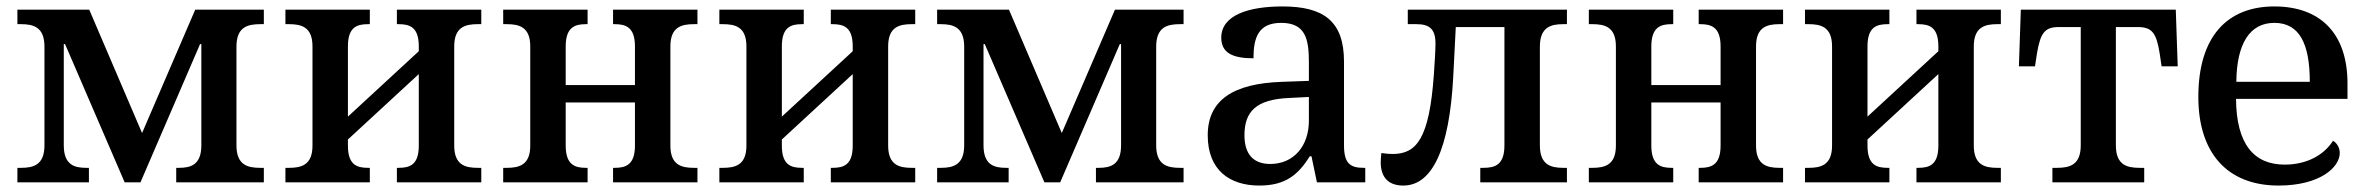

<svg xmlns="http://www.w3.org/2000/svg" viewBox="-20 -566 7344 596"><path d="M34 0H256V-45H248C211 -45 178 -54 178 -115V-429H182L367 0H416L601 -429H605V-115C605 -54 572 -45 535 -45H527V0H799V-45H788C748 -45 714 -54 714 -115V-421C714 -482 748 -491 788 -491H799V-536H586L421 -153L257 -536H34V-491H45C84 -491 118 -482 118 -421V-115C118 -54 84 -45 45 -45H34Z M866 0H1128V-45H1123C1088 -45 1060 -54 1060 -114V-133L1280 -336V-114C1280 -54 1252 -45 1217 -45H1212V0H1474V-45H1463C1424 -45 1390 -54 1390 -114V-422C1390 -482 1424 -491 1463 -491H1474V-536H1212V-491H1217C1252 -491 1280 -482 1280 -422V-407L1060 -204V-422C1060 -482 1088 -491 1123 -491H1128V-536H866V-491H877C916 -491 950 -482 950 -422V-114C950 -54 916 -45 877 -45H866Z M1542 0H1804V-45H1799C1765 -45 1736 -54 1736 -114V-248H1951V-114C1951 -54 1922 -45 1888 -45H1883V0H2145V-45H2134C2095 -45 2061 -54 2061 -114V-422C2061 -482 2095 -491 2134 -491H2145V-536H1883V-491H1888C1922 -491 1951 -482 1951 -422V-302H1736V-422C1736 -482 1765 -491 1799 -491H1804V-536H1542V-491H1553C1592 -491 1626 -482 1626 -422V-114C1626 -54 1592 -45 1553 -45H1542Z M2213 0H2475V-45H2470C2435 -45 2407 -54 2407 -114V-133L2627 -336V-114C2627 -54 2599 -45 2564 -45H2559V0H2821V-45H2810C2771 -45 2737 -54 2737 -114V-422C2737 -482 2771 -491 2810 -491H2821V-536H2559V-491H2564C2599 -491 2627 -482 2627 -422V-407L2407 -204V-422C2407 -482 2435 -491 2470 -491H2475V-536H2213V-491H2224C2263 -491 2297 -482 2297 -422V-114C2297 -54 2263 -45 2224 -45H2213Z M2889 0H3111V-45H3103C3066 -45 3033 -54 3033 -115V-429H3037L3222 0H3271L3456 -429H3460V-115C3460 -54 3427 -45 3390 -45H3382V0H3654V-45H3643C3603 -45 3569 -54 3569 -115V-421C3569 -482 3603 -491 3643 -491H3654V-536H3441L3276 -153L3112 -536H2889V-491H2900C2939 -491 2973 -482 2973 -421V-115C2973 -54 2939 -45 2900 -45H2889Z M3889 10C3971 10 4010 -24 4046 -81H4051L4068 0H4218V-45H4213C4171 -45 4152 -59 4152 -115V-375C4152 -501 4088 -546 3961 -546C3856 -546 3771 -519 3771 -449C3771 -402 3806 -385 3871 -385C3871 -449 3886 -495 3957 -495C4033 -495 4043 -444 4043 -373V-315L3960 -312C3809 -307 3729 -256 3729 -146C3729 -38 3797 10 3889 10ZM3923 -57C3873 -57 3843 -85 3843 -146C3843 -219 3878 -258 3984 -262L4043 -265V-191C4043 -113 3996 -57 3923 -57Z M4336 10C4426 10 4479 -103 4491 -326L4499 -482H4650V-115C4650 -54 4621 -45 4584 -45H4575V0H4844V-45H4833C4794 -45 4760 -54 4760 -115V-421C4760 -482 4794 -491 4833 -491H4844V-536H4350V-491H4377C4417 -491 4436 -476 4436 -431C4436 -407 4433 -367 4431 -335C4417 -137 4378 -88 4303 -88C4292 -88 4281 -89 4268 -91C4267 -82 4266 -72 4266 -62C4266 -20 4286 10 4336 10Z M4912 0H5174V-45H5169C5135 -45 5106 -54 5106 -114V-248H5321V-114C5321 -54 5292 -45 5258 -45H5253V0H5515V-45H5504C5465 -45 5431 -54 5431 -114V-422C5431 -482 5465 -491 5504 -491H5515V-536H5253V-491H5258C5292 -491 5321 -482 5321 -422V-302H5106V-422C5106 -482 5135 -491 5169 -491H5174V-536H4912V-491H4923C4962 -491 4996 -482 4996 -422V-114C4996 -54 4962 -45 4923 -45H4912Z M5583 0H5845V-45H5840C5805 -45 5777 -54 5777 -114V-133L5997 -336V-114C5997 -54 5969 -45 5934 -45H5929V0H6191V-45H6180C6141 -45 6107 -54 6107 -114V-422C6107 -482 6141 -491 6180 -491H6191V-536H5929V-491H5934C5969 -491 5997 -482 5997 -422V-407L5777 -204V-422C5777 -482 5805 -491 5840 -491H5845V-536H5583V-491H5594C5633 -491 5667 -482 5667 -422V-114C5667 -54 5633 -45 5594 -45H5583Z M6351 0H6636V-45H6622C6582 -45 6548 -54 6548 -115V-482H6616C6660 -482 6674 -464 6684 -400L6690 -360H6740L6734 -536H6253L6247 -360H6297L6303 -400C6314 -464 6327 -482 6371 -482H6439V-115C6439 -54 6405 -45 6365 -45H6351Z M7053 10C7182 10 7243 -47 7243 -91C7243 -109 7233 -123 7222 -129C7197 -89 7146 -55 7072 -55C6977 -55 6922 -118 6921 -259H7267V-307C7267 -464 7181 -546 7040 -546C6894 -546 6804 -453 6804 -265C6804 -90 6895 10 7053 10ZM7150 -312H6922C6923 -431 6964 -495 7040 -495C7118 -495 7150 -430 7150 -312Z"/></svg>

Font: Noto Serif Medium
Style: Regular
Weight: 500
Designer: Monotype Design Team
Foundry: Monotype Imaging Inc.
Version: Version 2.013